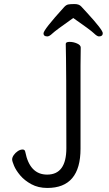

<svg xmlns="http://www.w3.org/2000/svg" viewBox="-20 -912 540 949"><path d="M214 17Q169 17 135 -1.5Q101 -20 80 -45Q59 -70 49.5 -92.5Q40 -115 40 -124Q40 -134 48 -145.5Q56 -157 68 -165Q80 -173 92 -173Q103 -173 105 -161Q127 -49 213 -49Q308 -49 308 -180Q308 -589 305 -695Q305 -705 324 -705Q343 -705 361 -697Q379 -689 379 -677L378 -588V-177Q378 17 214 17ZM469 -732Q460 -732 443.5 -748Q427 -764 342 -823Q254 -761 239 -746.5Q224 -732 214 -732Q195 -732 195 -747Q195 -765 297 -877Q307 -888 317.5 -890Q328 -892 349 -892Q371 -892 382 -879.5Q393 -867 411 -848Q488 -764 488 -748Q488 -732 469 -732Z"/></svg>

Font: Moon Stars Kai T HW
Style: Regular
Weight: 400
Designer: GuiWonder
Version: Version 1.101